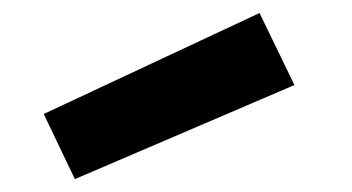

<svg xmlns="http://www.w3.org/2000/svg" viewBox="-20 -923 547 298"><path d="M96.2 -645 437 -791 382.8 -902.8 47.9 -746.1Z"/></svg>

Font: Krona One
Style: Regular
Weight: 400
Designer: Yvonne Schüttler
Foundry: Yvonne Schüttler
Version: Version 1.002